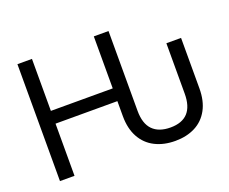

<svg xmlns="http://www.w3.org/2000/svg" viewBox="-116 -894 1301 1091"><g transform="rotate(-20 534.5 -348.5)"><path d="M540 -224.6V-315.4H166V0H78.1V-707H166V-392.6H540V-707H628.9V-224.6Q628.9 -147 666 -109.1Q703.1 -71.3 773.4 -71.3Q914.1 -71.3 914.1 -224.6V-529.3H1002.9V-224.6Q1002.9 -148.4 974.1 -95.7Q945.3 -43 893.6 -16.6Q841.8 9.8 773.4 9.8Q703.6 9.8 650.9 -17.1Q598.1 -43.9 569.1 -96.7Q540 -149.4 540 -224.6Z"/></g></svg>

Font: Pretendard GOV
Style: Regular
Weight: 400
Designer: Base glyphs from Inter by Rasmus Andersson; Hangeul glyphs from Noto Sans CJK(Source Han Sans) by Jang Soo-young and Kan
Foundry: Kil Hyung-jin
Version: Version 1.309